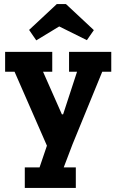

<svg xmlns="http://www.w3.org/2000/svg" viewBox="-20 -704 569 937"><path d="M438 -557 404 -508 269 -575 157 -507 122 -558 257 -684H302ZM523 -354H479L334 0L291 113H350V213H101V113H173L209 7L51 -354H5V-451H235V-354H190L282 -146H288L356 -354H317V-451H523Z"/></svg>

Font: Zilla Slab Bold
Style: Bold
Weight: 700
Designer: Typotheque.com
Foundry: Typotheque type foundry
Version: Version 1.1; 2017; ttfautohint (v1.6)